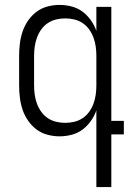

<svg xmlns="http://www.w3.org/2000/svg" viewBox="-20 -548 540 783"><path d="M246 -47Q265 -47 283.5 -51.5Q302 -56 317.5 -66.5Q333 -77 344 -92.5Q355 -108 361.5 -126Q368 -144 370.5 -162.5Q373 -181 373 -200V-320Q373 -339 370.5 -357.5Q368 -376 361.5 -394Q355 -412 344 -427.5Q333 -443 317.5 -453.5Q302 -464 283.5 -468.5Q265 -473 246 -473Q227 -473 208.5 -468.5Q190 -464 174.5 -453.5Q159 -443 148 -427.5Q137 -412 130.5 -394Q124 -376 121.5 -357.5Q119 -339 119 -320V-200Q119 -181 121.5 -162.5Q124 -144 130.5 -126Q137 -108 148 -92.5Q159 -77 174.5 -66.5Q190 -56 208.5 -51.5Q227 -47 246 -47ZM373 215V-98Q365 -75 350.5 -54.5Q336 -34 316.5 -19.5Q297 -5 272.5 1.5Q248 8 223 8Q198 8 173.5 1.5Q149 -5 129 -20Q109 -35 94.5 -56Q80 -77 72 -101Q64 -125 61 -150Q58 -175 58 -200V-320Q58 -345 61 -370Q64 -395 72 -419Q80 -443 94.5 -464Q109 -485 129 -500Q149 -515 173.5 -521.5Q198 -528 223 -528Q248 -528 272.5 -521.5Q297 -515 316.5 -500.5Q336 -486 350.5 -465.5Q365 -445 373 -422V-520H434V-55H485V0H434V215Z"/></svg>

Font: Iosevka Fixed Light
Style: Regular
Weight: 300
Monospace: yes
Designer: Belleve Invis
Foundry: Belleve Invis
Version: Version 32.3.0